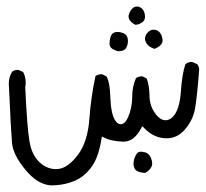

<svg xmlns="http://www.w3.org/2000/svg" viewBox="-20 -248 629 587"><path d="M393.6 -172.4Q394 -172.4 395.5 -172.4Q397 -172.4 399.4 -172.9Q401.9 -173.3 404.8 -174.3Q410.6 -176.3 416 -180.7Q423.3 -186.5 423.3 -196.8Q423.3 -209.5 417 -218.3Q412.1 -225.1 403.3 -227.5Q400.4 -228 397.9 -228Q387.7 -228 380.4 -216.8Q373 -205.6 373 -197.3Q373 -189 381.3 -180.7Q386.2 -175.8 393.6 -172.4ZM371.1 -122.1Q371.1 -135.3 364.7 -141.6Q360.4 -146 352.8 -148.2Q345.2 -150.4 338.6 -150.4Q332 -150.4 326.2 -147Q316.4 -140.6 314.9 -117.7Q314.9 -116.2 314.9 -113.8Q314.9 -100.6 332.5 -94.2Q336.4 -92.3 341.8 -91.3Q361.8 -91.8 366.7 -103.5Q371.1 -112.8 371.1 -122.1ZM477.1 -125Q477.1 -127.4 476.6 -129.9Q472.2 -151.9 456.5 -156.2Q453.1 -157.2 449.2 -157.2Q438.5 -157.2 430.2 -147Q423.3 -138.7 423.3 -129.9Q423.3 -122.6 428.7 -114.3Q436.5 -103.5 452.6 -98.6Q464.4 -103.5 470.7 -109.9Q477.1 -116.2 477.1 -125ZM423.8 280.8Q445.3 268.1 445.3 251.5Q445.3 245.1 441.9 235.8Q439 228.5 434.1 223.6Q429.7 219.7 424.3 217.8Q415.5 215.8 410.6 215.8Q404.3 215.8 400.4 219.2Q394 225.6 389.6 240.7Q388.2 247.1 388.2 252.9Q388.2 261.7 392.6 269Q399.9 279.3 423.8 280.8ZM6.8 8.8Q6.8 11.2 7.3 15.1Q13.2 147.9 16.6 188Q19.5 225.1 58.1 271.5Q95.7 316.9 136.7 318.8Q167.5 318.8 195.8 309.6Q225.1 300.3 245.6 279.3Q266.1 258.3 275.6 233.2Q285.2 208 289.6 180.2L291.5 169.4L301.8 174.3Q319.3 183.1 355.5 185.1Q356.9 185.1 357.9 185.1Q388.7 185.1 409.7 147.5L415 137.7L422.9 145.5Q452.1 174.8 489.3 174.8Q522 174.8 544.9 148.4Q570.3 119.1 576.4 83.5Q582.5 47.9 588.4 -28.8V-29.3Q588.9 -31.7 588.9 -35.2Q588.9 -44.4 583 -51.8L568.8 -58.1Q567.4 -58.6 564.2 -58.6Q561 -58.6 556.4 -57.1Q551.8 -55.7 546.9 -51.8Q536.6 -22 533.2 29.8Q529.3 88.4 508.3 109.4Q498 119.6 486.3 119.6Q471.7 119.6 458.5 104Q437 78.1 437 43.9Q437 16.1 428.7 -7.8L416.5 -14.2Q415 -14.6 411.9 -14.6Q408.7 -14.6 404.1 -13.2Q399.4 -11.7 395.5 -8.8Q384.3 16.6 384.3 46.4Q384.3 81.1 371.6 110.4Q361.8 131.8 349.1 131.8Q339.8 131.8 332.5 120.6Q318.8 100.1 317.4 48.8Q315.9 3.9 305.7 -14.2L292.5 -21Q292 -21 291.5 -21Q279.8 -21 272 -15.6Q258.3 46.9 253.4 113.3Q248.5 184.6 218.8 224.6Q188 265.6 157.7 268.6Q154.3 269 150.9 269Q124.5 269 102.5 249.5Q78.1 228 70.6 186.8Q63 145.5 57.1 18.1Q58.6 10.3 58.6 6.3Q58.6 -5.9 56.4 -13.4Q54.2 -21 50.8 -27.8L37.6 -33.7Q35.6 -34.2 34.2 -34.2Q23.4 -34.2 17.1 -28.8Q6.8 -12.2 6.8 8.8Z"/></svg>

Font: NaikaiFont
Style: Light
Weight: 300
Version: Version 1.89